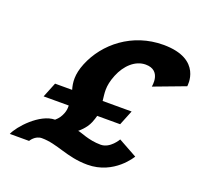

<svg xmlns="http://www.w3.org/2000/svg" viewBox="-143 -1005 1248 1185"><g transform="rotate(20 481.0 -413.0)"><path d="M188.1 -387 148.5 -289H313.5C314.3 -272 312.9 -255 305.3 -236C296 -213 286.2 -197 264.2 -178C165.2 -178 53.5 -54 31.7 0H158.2C158.2 0 182.2 -43 227.3 -43C330.7 -43 409.5 15 545.9 15C721.9 15 807 -133 807 -133L683.8 -201C683.8 -201 643.7 -129 581 -129C499.6 -129 439.3 -162 421.7 -162C421.7 -162 466.2 -196 485.2 -243C492 -260 497 -275 500.5 -289H651.2L690.8 -387H500.5C496.1 -436 483.6 -476 516.7 -558C547.5 -634 606 -689 674.2 -689C780.9 -689 755.3 -574 755.3 -574L960.2 -651C960.2 -651 993 -841 735.6 -841C532.1 -841 375.2 -714 312.1 -558C281.8 -483 287.2 -431 300.3 -387Z"/></g></svg>

Font: Hussar
Style: BdWideOblFour
Weight: 700
Foundry: Cannot Into Space Fonts
Version: Version 2.00